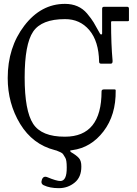

<svg xmlns="http://www.w3.org/2000/svg" viewBox="-20 -774 709 996"><path d="M316.9 -753.9Q389.2 -753.9 431.6 -704.1Q454.1 -677.2 465.8 -657.7Q477.5 -638.2 499 -599.1Q502 -594.2 505.9 -595.2Q509.8 -596.2 509.8 -600.1V-729Q509.8 -738.8 520 -738.8H639.2Q648.9 -738.8 648.9 -729V-668.9Q648.9 -664.1 644 -664.1H561Q556.2 -664.1 556.2 -659.2Q556.2 -543.9 564 -459Q564.9 -443.8 555.2 -443.8H503.9Q494.1 -443.8 494.1 -454.1Q492.2 -560.1 443.4 -617.7Q394.5 -675.3 316.9 -674.8Q195.8 -674.8 151.9 -609.9Q107.9 -544.9 107.9 -372.1Q107.9 -199.2 151.9 -131.8Q195.8 -64.5 316.9 -64.9Q506.8 -64.9 506.8 -299.8Q506.8 -309.6 518.1 -310.1H575.2Q580.1 -310.1 580.1 -305.2Q582 -177.7 517.1 -92.8Q452.1 -7.8 355 4.9Q343.8 5.9 343.8 8.3Q343.8 10.7 348.1 15.1Q376 31.2 389.2 45.9Q402.3 60.5 401.9 89.8Q402.3 145 367.2 173.3Q332 202.1 285.2 202.1Q238.3 202.1 207 187Q189.9 179.2 197.3 158.2Q204.6 137.2 225.1 145Q272.9 165 293 165Q327.1 165 326.2 94.2Q326.2 55.7 318.4 43.9Q310.5 32.2 307.6 26.4Q304.2 20.5 293.5 15.6Q282.7 11.7 279.8 9.8Q277.3 7.8 263.7 4.4Q149.4 -24.9 84.5 -131.3Q20 -237.8 20 -369.1Q20 -528.3 106.4 -641.1Q192.9 -753.9 316.9 -753.9Z"/></svg>

Font: BrevierViennese-Regular
Style: Regular
Weight: 400
Designer: Johannes Lang & Ellmer Stefan
Foundry: Johannes Lang & Ellmer Stefan
Version: Version 1.001;PS 001.001;hotconv 1.0.70;makeotf.lib2.5.58329